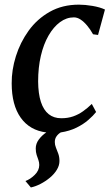

<svg xmlns="http://www.w3.org/2000/svg" viewBox="-20 -576 482 846"><path d="M92 221.5Q112.5 214.5 132.8 194.8Q153 175 153 151Q153 139.5 149.2 129Q145.5 118.5 141.5 106.8Q137.5 95 137.5 78Q137.5 57 151.2 38.5Q165 20 184 7.5Q111 -1.5 71.2 -57.5Q31.5 -113.5 31.5 -208.5Q31 -267.5 50 -328.2Q69 -389 106.2 -440.8Q143.5 -492.5 199.2 -524Q255 -555.5 327.5 -555.5Q355 -555.5 387.5 -550Q420 -544.5 442.5 -534L412 -422Q406.5 -422.5 401 -423.5Q395.5 -424.5 390 -425Q378 -446.5 364 -463.2Q350 -480 335.2 -489.8Q320.5 -499.5 305.5 -499.5Q273 -499.5 244.5 -478.5Q216 -457.5 194 -419.5Q172 -381.5 160 -330Q148 -278.5 148 -217Q148.5 -163 160.2 -127Q172 -91 194.5 -73Q217 -55 250 -55Q279 -55 302.5 -63.2Q326 -71.5 346 -85.8Q366 -100 384.5 -118L403.5 -82.5Q391 -66.5 369.2 -47.5Q347.5 -28.5 317 -13.5Q286.5 1.5 247.5 7.5Q236 14.5 228.8 25Q221.5 35.5 221.5 50Q221.5 62 226.5 74.5Q231.5 87 236.8 101.2Q242 115.5 242 133.5Q242 153.5 230.2 172.5Q218.5 191.5 199.5 207.2Q180.5 223 158.8 234.2Q137 245.5 116 250Z"/></svg>

Font: Merriweather 48pt Medium
Style: Italic
Weight: 500
Italic angle: -7.8°
Version: Version 2.101